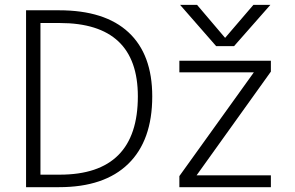

<svg xmlns="http://www.w3.org/2000/svg" viewBox="-20 -774 1221 795"><path d="M550.8 -375Q550.8 -678.7 227.5 -678.7H147.5V-50.8H227.5Q550.8 -50.8 550.8 -375ZM610.4 -375Q610.4 -192.4 511.2 -95.7Q412.1 1 224.6 1H87.9V-731.4H224.6Q414.1 -731.4 512.2 -640.1Q610.4 -548.8 610.4 -375ZM722.7 -522.5H1101.6V-477.5L793.9 -47.9H1101.6V1H722.7V-44.9L1031.2 -474.6H722.7ZM1029.3 -753.9H1099.6L949.2 -583H875L725.6 -753.9H795.9L912.1 -617.2Z"/></svg>

Font: Gen Shin Gothic Light
Style: Regular
Weight: 200
Designer: [Source Han Sans]
Ryoko NISHIZUKA  (kana & ideographs); Paul D. Hunt (Latin, Greek & Cyrillic); Wenlong ZHANG  (bopomofo
Version: Version 1.002.20150607